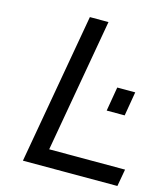

<svg xmlns="http://www.w3.org/2000/svg" viewBox="-110 -822 785 907"><g transform="rotate(15 282.0 -368.5)"><path d="M87 0 217 -737H308L193 -84H564L549 0ZM408 -331 428 -449H516L496 -331Z"/></g></svg>

Font: Tomorrow
Style: Italic
Weight: 400
Italic angle: -10°
Designer: Tony de Marco, Monica Rizzolli
Foundry: Just in Type
Version: Version 2.002